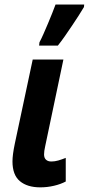

<svg xmlns="http://www.w3.org/2000/svg" viewBox="-20 -804 386 834"><path d="M154.8 9.8Q98.6 9.8 66.4 -17.1Q34.2 -43.9 34.2 -103Q34.2 -116.7 36.6 -135.7Q39.1 -154.8 44.4 -180.2L122.1 -545.4H255.4L176.3 -168.9Q173.8 -158.2 172.6 -149.2Q171.4 -140.1 171.4 -133.3Q171.4 -118.2 179.7 -110.4Q188 -102.5 203.1 -102.5Q217.8 -102.5 233.2 -106.9Q248.5 -111.3 265.6 -118.2V-15.6Q243.7 -3.9 214.6 2.9Q185.5 9.8 154.8 9.8ZM149.9 -606 151.4 -620.1Q159.2 -634.8 168.7 -656.2Q178.2 -677.7 188.2 -701.4Q198.2 -725.1 206.8 -746.8Q215.3 -768.6 221.2 -784.2H345.7L344.7 -773.4Q335 -756.8 321.3 -735.6Q307.6 -714.4 292.2 -691.4Q276.9 -668.5 261.5 -646.5Q246.1 -624.5 231.4 -606Z"/></svg>

Font: Open Sans SemiCondensed
Style: Bold Italic
Weight: 700
Width: 4
Italic angle: -12°
Designer: Monotype Design Team
Foundry: Monotype Imaging Inc.
Version: Version 3.003